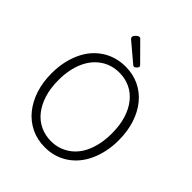

<svg xmlns="http://www.w3.org/2000/svg" viewBox="-301 -1321 1527 1527"><g transform="rotate(45 462.5 -558.0)"><path d="M464 19Q378 19 308.5 -14.5Q239 -48 189.5 -108.5Q140 -169 112.5 -252Q85 -335 85 -436Q85 -503 97.5 -562.5Q110 -622 133 -673Q156 -724 189 -763.5Q222 -803 264.5 -831.5Q307 -860 357 -875Q407 -890 464 -890Q549 -890 618 -857Q687 -824 736.5 -763.5Q786 -703 813 -620Q840 -537 840 -436Q840 -369 827.5 -309.5Q815 -250 792 -199Q769 -148 736 -108Q703 -68 661 -39.5Q619 -11 569.5 4Q520 19 464 19ZM464 -50Q508 -50 546.5 -62Q585 -74 618.5 -96.5Q652 -119 679 -152Q706 -185 724.5 -228.5Q743 -272 753 -323.5Q763 -375 763 -436Q763 -527 741 -598Q719 -669 679 -719Q639 -769 584 -795Q529 -821 464 -821Q420 -821 381 -809.5Q342 -798 308 -775Q274 -752 247 -719Q220 -686 201 -643Q182 -600 172 -548.5Q162 -497 162 -436Q162 -345 184.5 -273.5Q207 -202 247 -152Q287 -102 342.5 -76Q398 -50 464 -50ZM511 -935Q508 -935 504 -937.5Q500 -940 495 -944L343 -1072Q337 -1078 334.5 -1082Q332 -1086 332 -1092Q332 -1100 339.5 -1110Q347 -1120 357.5 -1127.5Q368 -1135 376 -1135Q382 -1135 385.5 -1132Q389 -1129 393 -1125L536 -981Q541 -976 542 -973Q543 -970 543 -966Q543 -958 531.5 -946.5Q520 -935 511 -935Z"/></g></svg>

Font: Playwrite GB S Light
Style: Regular
Weight: 300
Designer: Veronika Burian, José Scaglione
Foundry: TypeTogether
Version: Version 1.002